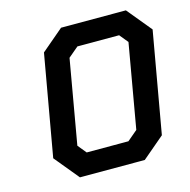

<svg xmlns="http://www.w3.org/2000/svg" viewBox="-108 -842 935 947"><g transform="rotate(-15 360.0 -368.5)"><path d="M185 0 82 -125 173 -641 286 -737H617L720 -612L629 -96L516 0ZM249 -110H462L514 -154L589 -583L553 -627H340L288 -583L213 -154Z"/></g></svg>

Font: Tomorrow Medium
Style: Italic
Weight: 500
Italic angle: -10°
Designer: Tony de Marco, Monica Rizzolli
Foundry: Just in Type
Version: Version 2.002